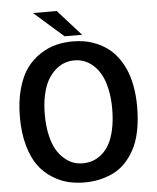

<svg xmlns="http://www.w3.org/2000/svg" viewBox="-63 -1016 886 1083"><g transform="rotate(-5 380.0 -474.5)"><path d="M374 -784.2Q408.2 -784.2 440.4 -778.6Q472.7 -772.9 505.9 -759.3Q539.1 -745.6 567.9 -725.1Q596.7 -704.6 621.8 -672.6Q647 -640.6 665 -600.3Q683.1 -560.1 693.6 -505.4Q704.1 -450.7 704.1 -386.2Q704.1 -309.6 691.2 -247.3Q678.2 -185.1 654.3 -142.1Q630.4 -99.1 599.6 -68.1Q568.8 -37.1 530.5 -19.5Q492.2 -2 453.4 6.1Q414.6 14.2 371.1 14.2Q322.3 14.2 277.8 3.2Q233.4 -7.8 189 -36.1Q144.5 -64.5 112.3 -108.2Q80.1 -151.9 60.1 -222.7Q40 -293.5 40 -383.8Q40 -474.1 60.1 -545.2Q80.1 -616.2 112.5 -660.2Q145 -704.1 189.5 -732.9Q233.9 -761.7 279.1 -772.9Q324.2 -784.2 374 -784.2ZM374 -676.8Q346.7 -676.8 320.6 -668Q294.4 -659.2 268.8 -637.7Q243.2 -616.2 223.9 -584Q204.6 -551.8 192.9 -500.7Q181.2 -449.7 181.2 -386.2Q181.2 -321.8 192.9 -270.5Q204.6 -219.2 223.6 -186.8Q242.7 -154.3 268.1 -132.8Q293.5 -111.3 318.8 -102.8Q344.2 -94.2 371.1 -94.2Q399.9 -94.2 426.3 -102.8Q452.6 -111.3 478 -132.3Q503.4 -153.3 521.7 -185.5Q540 -217.8 551.3 -268.6Q562.5 -319.3 563 -383.8Q563 -447.3 551.8 -498.3Q540.5 -549.3 522.2 -582Q503.9 -614.7 479 -636.5Q454.1 -658.2 428 -667.5Q401.9 -676.8 374 -676.8ZM165 -962.9H298.8L430.2 -816.9H331.1Z"/></g></svg>

Font: Junction Bold
Style: Bold
Weight: 700
Designer: Caroline Hadilaksono
Foundry: Caroline Hadilaksono
Version: Version 001.001